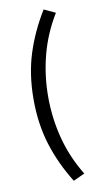

<svg xmlns="http://www.w3.org/2000/svg" viewBox="-100 -787 566 1017"><g transform="rotate(-10 182.5 -278.5)"><path d="M211.4 182.6Q146.5 78.6 111.3 -33.2Q76.2 -145 76.2 -277.8Q76.2 -411.1 111.3 -522.2Q146.5 -633.3 211.4 -738.8L272.5 -710.4Q211.4 -609.9 183.1 -501.2Q154.8 -392.6 154.8 -277.8Q154.8 -163.6 183.1 -54.7Q211.4 54.2 272.5 154.3Z"/></g></svg>

Font: Pyidaungsu Numbers
Style: Regular
Weight: 400
Designer: Sun Tun
Foundry: MCF
Version: Version 1.083; ttfautohint (v1.8.2)